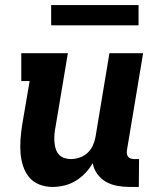

<svg xmlns="http://www.w3.org/2000/svg" viewBox="-20 -730 640 758"><path d="M187 8Q160 8 135.5 -1.5Q111 -11 95 -30.5Q79 -50 71 -75Q63 -100 61 -126Q59 -152 61 -179.5Q63 -207 67 -234L97 -410H64V-520H248L197 -216Q195 -203 194.5 -190Q194 -177 195.5 -164Q197 -151 201 -139.5Q205 -128 213.5 -119Q222 -110 234.5 -106Q247 -102 260 -102Q277 -102 294.5 -108Q312 -114 325.5 -126.5Q339 -139 346.5 -155.5Q354 -172 357 -189L412 -520H545L481 -136Q480 -129 481 -122.5Q482 -116 486 -111Q490 -106 496.5 -104Q503 -102 510 -102H529L528 8H491Q466 8 442 3.5Q418 -1 398 -12.5Q378 -24 364 -43.5Q350 -63 346 -86Q334 -65 317 -47Q300 -29 278.5 -16Q257 -3 233.5 2.5Q210 8 187 8ZM182 -630V-710H527V-630Z"/></svg>

Font: Iosevka Etoile Extrabold
Style: Italic
Weight: 800
Italic angle: -9°
Designer: Belleve Invis
Foundry: Belleve Invis
Version: Version 22.1.2; ttfautohint (v1.8.4)